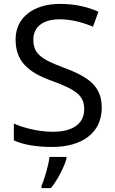

<svg xmlns="http://www.w3.org/2000/svg" viewBox="-20 -744 589 985"><path d="M502 -191C502 -303 433 -350 307 -397C191 -440 151 -469 151 -541C151 -603 197 -645 286 -645C348 -645 407 -628 457 -607L485 -684C431 -708 366 -724 288 -724C153 -724 60 -655 60 -542C60 -431 122 -374 244 -330C373 -283 412 -253 412 -183C412 -112 357 -68 251 -68C175 -68 99 -89 51 -110V-24C96 -2 167 10 247 10C403 10 502 -64 502 -191ZM321 70V61H234C229 104 208 176 193 209V221H241C277 178 312 106 321 70Z"/></svg>

Font: Noto Sans Newa
Style: Regular
Weight: 400
Designer: Monotype Design Team
Foundry: Monotype Imaging Inc.
Version: Version 2.007